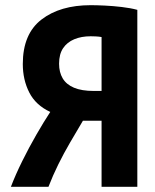

<svg xmlns="http://www.w3.org/2000/svg" viewBox="-20 -721 600 741"><path d="M22 0Q40 -47 66 -99.5Q92 -152 120.5 -201.5Q149 -251 174 -289Q118 -315 93 -364Q68 -413 68 -474Q68 -590 140 -645.5Q212 -701 330 -701Q352 -701 384 -699.5Q416 -698 450 -694Q484 -690 510 -683V0H372V-255H308Q307 -255 304.5 -255Q302 -255 300 -255Q275 -213 250.5 -171Q226 -129 205 -86.5Q184 -44 167 0ZM342 -370H372V-578Q361 -580 349.5 -580.5Q338 -581 330 -581Q294 -581 266.5 -569.5Q239 -558 223.5 -535Q208 -512 208 -475Q208 -442 222 -418.5Q236 -395 265.5 -382.5Q295 -370 342 -370Z"/></svg>

Font: Ubuntu Sans Mono
Style: Bold
Weight: 700
Monospace: yes
Designer: Dalton Maag Ltd
Foundry: Dalton Maag Ltd
Version: Version 1.006